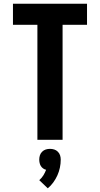

<svg xmlns="http://www.w3.org/2000/svg" viewBox="-20 -755 540 1037"><path d="M182 0V-621H50V-735H450V-621H318V0ZM238 262 192 218Q205 207 214 192.5Q223 178 229 162Q220 160 212.5 154.5Q205 149 200.5 141.5Q196 134 194 125Q192 116 192 107Q192 95 195.5 84Q199 73 207.5 64.5Q216 56 227 52.5Q238 49 250 49Q262 49 273 52.5Q284 56 292.5 64.5Q301 73 304.5 84Q308 95 308 107Q308 129 303.5 150.5Q299 172 290 192Q281 212 268 230Q255 248 238 262Z"/></svg>

Font: Iosevka Heavy
Style: Regular
Weight: 900
Monospace: yes
Designer: Belleve Invis
Foundry: Belleve Invis
Version: Version 32.5.0; ttfautohint (v1.8.4)